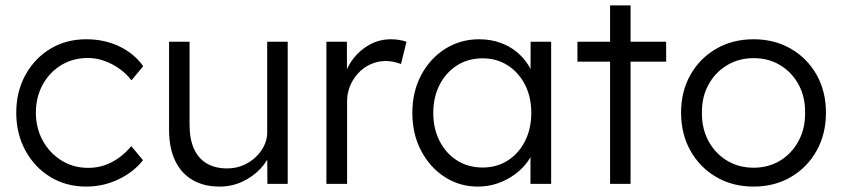

<svg xmlns="http://www.w3.org/2000/svg" viewBox="-20 -679 3110 709"><path d="M298.7 10Q224 10 165.7 -25.7Q107.3 -61.3 73.7 -123.3Q40 -185.3 40 -263Q40 -340.3 73.7 -401.8Q107.3 -463.3 165.7 -498.7Q224 -534 298.7 -534Q366.3 -534 421.7 -507.2Q477 -480.3 508.7 -434.4L465.5 -382.3Q447.5 -406.3 421.3 -424.9Q395.1 -443.6 365.2 -454.3Q335.4 -464.9 305.3 -464.9Q249.6 -464.9 206.3 -438.7Q163.1 -412.5 137.9 -366.8Q112.7 -321.1 112.4 -263Q112.7 -204.6 138.6 -158.5Q164.4 -112.5 208 -85.8Q251.6 -59.1 306 -59.1Q336.4 -59.1 364.4 -68.2Q392.4 -77.4 417.9 -95.6Q443.5 -113.7 464.8 -139.4L508 -87.6Q474.6 -44.3 418.3 -17.1Q362 10 298.7 10Z M790.4 10Q732.7 10 690.8 -14.5Q649 -39 626.7 -85.6Q604.3 -132.3 604.3 -199.7V-525H680V-218.2Q680 -165.8 696.2 -129.8Q712.4 -93.7 743.4 -75.4Q774.5 -57.1 818.9 -57.1Q850.2 -57.1 877.1 -68.4Q904 -79.8 924 -98.6Q944 -117.5 955.4 -141.2Q966.7 -164.8 966.7 -188.8V-525H1042.4V0H967.4L966.7 -113.7L981.7 -122.3Q969.7 -85.7 941.4 -55.7Q913 -25.7 874.2 -7.8Q835.4 10 790.4 10Z M1185.3 0V-525H1261L1261.3 -372.8L1252.7 -398.7Q1262.3 -435 1287.2 -465.8Q1312 -496.6 1347.1 -515.3Q1382.3 -534 1423.7 -534Q1440.7 -534 1455.9 -531.3Q1471 -528.7 1481 -524.7L1460.8 -442.7Q1447.4 -447.7 1432.9 -450.7Q1418.4 -453.7 1405.4 -453.7Q1374.1 -453.7 1347.5 -441.3Q1321 -428.9 1302 -407.9Q1283 -386.9 1272.3 -360.7Q1261.7 -334.5 1261.7 -306.2V0Z M1744.7 10Q1677 10 1622.2 -25.5Q1567.3 -61 1535 -122.5Q1502.7 -184 1502.7 -262Q1502.7 -341 1535.7 -402.5Q1568.7 -464 1624.5 -499Q1680.4 -534 1749.4 -534Q1790.7 -534 1826 -521.6Q1861.4 -509.3 1888.4 -487Q1915.4 -464.6 1933.3 -434.9Q1951.1 -405.2 1956.1 -370.5L1938.9 -376.9L1939.5 -525H2015.2V0H1938.9V-140.8L1957.8 -146.5Q1950.8 -115.1 1931.6 -86.8Q1912.5 -58.4 1883.4 -36.7Q1854.4 -15 1819.3 -2.5Q1784.1 10 1744.7 10ZM1762.6 -60.4Q1814.4 -60.4 1854.9 -86.2Q1895.5 -112.1 1918.7 -157.8Q1941.9 -203.6 1941.9 -262.7Q1941.9 -320.7 1918.7 -366.1Q1895.5 -411.5 1854.9 -437.6Q1814.4 -463.6 1762 -463.6Q1708.9 -463.6 1667.8 -437.6Q1626.8 -411.5 1603.4 -366Q1580 -320.4 1580 -262Q1580 -203.6 1603.4 -158Q1626.8 -112.5 1667.8 -86.4Q1708.9 -60.4 1762.6 -60.4Z M2232.8 0V-659H2308.5V0ZM2112.3 -451.3V-525H2439.9V-451.3Z M2763 10Q2685.3 10 2624.8 -25.3Q2564.3 -60.7 2529.7 -122.3Q2495 -184 2495 -263Q2495 -341.7 2529.7 -402.8Q2564.3 -464 2624.8 -499Q2685.3 -534 2763 -534Q2840 -534 2900.5 -499Q2961 -464 2995.5 -402.8Q3030 -341.7 3030 -263Q3030 -184 2995.5 -122.3Q2961 -60.7 2900.5 -25.3Q2840 10 2763 10ZM2763 -59.7Q2818.1 -59.7 2861.2 -86.1Q2904.2 -112.5 2928.9 -158.5Q2953.7 -204.6 2953 -263Q2953.7 -321.4 2928.9 -366.8Q2904.2 -412.2 2861.2 -438.2Q2818.1 -464.3 2763 -464.3Q2707.9 -464.3 2664.3 -437.9Q2620.8 -411.5 2596.1 -366.1Q2571.3 -320.7 2572 -263Q2571.3 -204.6 2596.1 -158.5Q2620.8 -112.5 2664.3 -86.1Q2707.9 -59.7 2763 -59.7Z"/></svg>

Font: Lexend Medium
Style: Regular
Weight: 500
Designer: Bonnie Shaver-Troup, Thomas Jockin
Foundry: Lexend
Version: Version 1.005